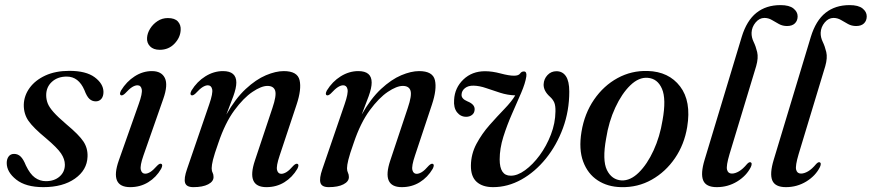

<svg xmlns="http://www.w3.org/2000/svg" viewBox="-20 -742 3500 771"><path d="M164.5 -14.5Q198 -14.5 219.2 -33Q240.5 -51.5 240.5 -80.5Q240.5 -103 225.2 -125.8Q210 -148.5 164.5 -187Q114 -228.5 94.5 -256.5Q75 -284.5 75.5 -321.5Q76.5 -358 99 -389Q121.5 -420 162.2 -438.8Q203 -457.5 258.5 -457.5Q325.5 -457.5 360.2 -431.8Q395 -406 395.5 -373Q395.5 -355 387 -345Q378.5 -335 364.5 -335Q350 -335 339.2 -344.8Q328.5 -354.5 319 -380Q295.5 -434.5 248 -434.5Q211.5 -434.5 188.5 -413.5Q165.5 -392.5 165.5 -360Q165.5 -343 171.5 -327.2Q177.5 -311.5 195 -291.8Q212.5 -272 246.5 -243Q297.5 -200.5 315.2 -173.5Q333 -146.5 331.5 -112.5Q329.5 -59 281 -24.8Q232.5 9.5 154 9.5Q83.5 9.5 45.2 -20.8Q7 -51 7 -87.5Q7 -103.5 14.8 -113.8Q22.5 -124 36.5 -124Q52 -124 63 -113.2Q74 -102.5 84 -77.5Q100.5 -43 120.2 -28.8Q140 -14.5 164.5 -14.5Z M621.5 -542Q596 -542 582.5 -556Q569 -570 570.5 -590Q571.5 -608.5 582.8 -626.8Q594 -645 612.5 -657.2Q631 -669.5 654 -669.5Q682 -669.5 694.5 -655.5Q707 -641.5 705.5 -621Q704 -591 680.5 -566.5Q657 -542 621.5 -542ZM556 -117.5Q541.5 -76 545.5 -60.2Q549.5 -44.5 563 -44.5Q572.5 -44.5 583.8 -51.5Q595 -58.5 611.5 -77Q621.5 -87 627.5 -84Q635.5 -80.5 627 -64Q607.5 -30 575.2 -10.2Q543 9.5 503 9.5Q419.5 9.5 457 -97.5L537 -324Q552.5 -367 549.2 -383.2Q546 -399.5 532 -399.5Q522.5 -399.5 511 -392.5Q499.5 -385.5 481.5 -366Q471.5 -357 465.5 -359.5Q458 -363 466 -378.5Q488 -414.5 520.8 -435.5Q553.5 -456.5 590 -456.5Q628.5 -456.5 642 -428.8Q655.5 -401 635.5 -344.5Z M748.5 -359.5Q741 -363 749 -378.5Q771 -414.5 804.8 -435.5Q838.5 -456.5 875.5 -456.5Q929 -456.5 929 -410.5Q929 -389 917 -355.8Q905 -322.5 889 -282Q925.5 -346.5 966.8 -384.8Q1008 -423 1047.8 -439.8Q1087.5 -456.5 1119.5 -456.5Q1174.5 -456.5 1183 -420Q1191.5 -383.5 1171 -322L1103 -117.5Q1088.5 -74.5 1092.5 -59.2Q1096.5 -44 1109.5 -44Q1119 -44 1130.5 -51Q1142 -58 1158.5 -77Q1168.5 -86.5 1174.5 -84Q1182.5 -80.5 1174 -64Q1154 -30 1122 -10.2Q1090 9.5 1050 9.5Q968 9.5 1003.5 -97L1074 -308.5Q1091 -358.5 1085 -377.8Q1079 -397 1054 -397Q1029.5 -397 993.8 -373Q958 -349 921 -298.8Q884 -248.5 857 -168.5Q840.5 -122 835.2 -100.2Q830 -78.5 830 -66.5Q830 -55.5 833.8 -48.5Q837.5 -41.5 837.5 -31Q837.5 -13 815.8 -1.8Q794 9.5 756.5 9.5Q728.5 9.5 723.2 -8Q718 -25.5 731 -63L820.5 -324Q835.5 -367.5 832 -383.5Q828.5 -399.5 814.5 -399.5Q805.5 -399.5 794 -392.5Q782.5 -385.5 764.5 -366Q754.5 -357 748.5 -359.5Z M1292 -359.5Q1284.5 -363 1292.5 -378.5Q1314.5 -414.5 1348.2 -435.5Q1382 -456.5 1419 -456.5Q1472.5 -456.5 1472.5 -410.5Q1472.5 -389 1460.5 -355.8Q1448.5 -322.5 1432.5 -282Q1469 -346.5 1510.2 -384.8Q1551.5 -423 1591.2 -439.8Q1631 -456.5 1663 -456.5Q1718 -456.5 1726.5 -420Q1735 -383.5 1714.5 -322L1646.5 -117.5Q1632 -74.5 1636 -59.2Q1640 -44 1653 -44Q1662.5 -44 1674 -51Q1685.5 -58 1702 -77Q1712 -86.5 1718 -84Q1726 -80.5 1717.5 -64Q1697.5 -30 1665.5 -10.2Q1633.5 9.5 1593.5 9.5Q1511.5 9.5 1547 -97L1617.5 -308.5Q1634.5 -358.5 1628.5 -377.8Q1622.5 -397 1597.5 -397Q1573 -397 1537.2 -373Q1501.5 -349 1464.5 -298.8Q1427.5 -248.5 1400.5 -168.5Q1384 -122 1378.8 -100.2Q1373.5 -78.5 1373.5 -66.5Q1373.5 -55.5 1377.2 -48.5Q1381 -41.5 1381 -31Q1381 -13 1359.2 -1.8Q1337.5 9.5 1300 9.5Q1272 9.5 1266.8 -8Q1261.5 -25.5 1274.5 -63L1364 -324Q1379 -367.5 1375.5 -383.5Q1372 -399.5 1358 -399.5Q1349 -399.5 1337.5 -392.5Q1326 -385.5 1308 -366Q1298 -357 1292 -359.5Z M2266 -374Q2266 -297 2240.8 -228Q2215.5 -159 2172 -105.2Q2128.5 -51.5 2073.8 -21Q2019 9.5 1960 9.5Q1917.5 9.5 1894 -11.8Q1870.5 -33 1871 -77Q1871.5 -123.5 1893.2 -164.2Q1915 -205 1946 -240Q1977 -275 2005.8 -304.8Q2034.5 -334.5 2049 -359Q2018 -360 1988.5 -369.5Q1959 -379 1932.2 -388.2Q1905.5 -397.5 1882 -398Q1860 -398.5 1847 -388Q1834 -377.5 1833.5 -362.5Q1832 -345.5 1857 -335Q1887 -323 1886 -302.5Q1885.5 -288.5 1875.8 -280.8Q1866 -273 1852 -273Q1829.5 -273 1815.2 -291.2Q1801 -309.5 1803.5 -341Q1806 -389.5 1840.8 -422.8Q1875.5 -456 1927.5 -456Q1956.5 -456 1990.2 -447Q2024 -438 2044 -438Q2062.5 -438 2068.5 -446.8Q2074.5 -455.5 2084.5 -455Q2096 -454.5 2093.5 -435Q2089.5 -408 2072.8 -369Q2056 -330 2036 -284.8Q2016 -239.5 2001.2 -192.5Q1986.5 -145.5 1986.5 -102Q1986.5 -36.5 2030.5 -36.5Q2057.5 -36 2088.5 -58.5Q2119.5 -81 2147 -118.2Q2174.5 -155.5 2192.2 -201.5Q2210 -247.5 2210.5 -294.5Q2211 -317.5 2205.8 -330Q2200.5 -342.5 2189 -353Q2162 -377 2163 -403.5Q2164 -425 2178.5 -440.5Q2193 -456 2214.5 -456Q2239 -456 2252.5 -436Q2266 -416 2266 -374Z M2581 -457Q2665.5 -454.5 2711 -395Q2756.5 -335.5 2739.5 -232Q2728 -162 2690.5 -107Q2653 -52 2597.2 -20.5Q2541.5 11 2474.5 9.5Q2420 8.5 2380 -17.8Q2340 -44 2321.8 -93.2Q2303.5 -142.5 2315 -212.5Q2327 -286 2365.5 -342Q2404 -398 2460 -428.5Q2516 -459 2581 -457ZM2476 -17.5Q2511.5 -16 2545.2 -49.2Q2579 -82.5 2604.5 -138Q2630 -193.5 2640.5 -259Q2656 -344.5 2638.2 -385.5Q2620.5 -426.5 2581 -429.5Q2545.5 -432.5 2511.2 -399.5Q2477 -366.5 2450.8 -310Q2424.5 -253.5 2414 -186Q2398 -98.5 2417.2 -59.2Q2436.5 -20 2476 -17.5Z M3114 -721.5Q3149.5 -721.5 3166.2 -708Q3183 -694.5 3183 -676.5Q3183 -659 3172 -648.2Q3161 -637.5 3140.5 -637.5Q3122.5 -637.5 3108 -645.5Q3093.5 -653.5 3079.5 -661.8Q3065.5 -670 3049.5 -670Q3029.5 -670 3014.2 -651.8Q2999 -633.5 2998 -610.5Q2997.5 -592 3006.2 -574Q3015 -556 3020.5 -533Q3026 -510 3016.5 -476.5L2909.5 -123Q2895.5 -76 2899.5 -60.5Q2903.5 -45 2919 -45Q2932 -45 2947.5 -54Q2963 -63 2980 -83.5Q2988 -92 2993.5 -90.5Q3002.5 -87.5 2995 -71Q2977.5 -36 2940.2 -13.2Q2903 9.5 2858.5 9.5Q2815 9.5 2803.8 -17.5Q2792.5 -44.5 2809.5 -100.5L2958.5 -594Q2978.5 -659.5 3017.5 -690.5Q3056.5 -721.5 3114 -721.5Z M3391.5 -721.5Q3427 -721.5 3443.8 -708Q3460.5 -694.5 3460.5 -676.5Q3460.5 -659 3449.5 -648.2Q3438.5 -637.5 3418 -637.5Q3400 -637.5 3385.5 -645.5Q3371 -653.5 3357 -661.8Q3343 -670 3327 -670Q3307 -670 3291.8 -651.8Q3276.5 -633.5 3275.5 -610.5Q3275 -592 3283.8 -574Q3292.5 -556 3298 -533Q3303.5 -510 3294 -476.5L3187 -123Q3173 -76 3177 -60.5Q3181 -45 3196.5 -45Q3209.5 -45 3225 -54Q3240.5 -63 3257.5 -83.5Q3265.5 -92 3271 -90.5Q3280 -87.5 3272.5 -71Q3255 -36 3217.8 -13.2Q3180.5 9.5 3136 9.5Q3092.5 9.5 3081.2 -17.5Q3070 -44.5 3087 -100.5L3236 -594Q3256 -659.5 3295 -690.5Q3334 -721.5 3391.5 -721.5Z"/></svg>

Font: Fraunces 72pt S000
Style: Italic
Weight: 400
Italic angle: -16°
Version: Version 1.000; ttfautohint (v1.8.3)